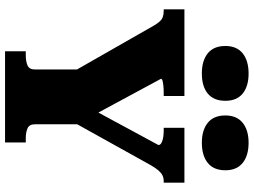

<svg xmlns="http://www.w3.org/2000/svg" viewBox="-142 -862 1004 760"><g transform="rotate(90 360.0 -482.0)"><path d="M255 -306 268 -262 83 -586Q74 -602 65.5 -611.5Q57 -621 47 -624.5Q37 -628 23 -628H17V-710H360V-628H347Q330 -628 317.5 -626.5Q305 -625 298.5 -623Q292 -621 292 -617L449 -326L395 -313L554 -607Q554 -614 546.5 -618.5Q539 -623 526.5 -625.5Q514 -628 496 -628H486V-710H703V-628H697Q684 -628 674 -623Q664 -618 654.5 -607Q645 -596 634 -577L456 -257L472 -306V-118Q472 -96 488 -89Q504 -82 527 -82H544V0H183V-82H199Q223 -82 239 -89Q255 -96 255 -118ZM379 -872Q379 -826 350.5 -802.5Q322 -779 271 -779Q220 -779 191 -802.5Q162 -826 162 -872Q162 -917 191 -940.5Q220 -964 271 -964Q322 -964 350.5 -940.5Q379 -917 379 -872ZM654 -872Q654 -826 625 -802.5Q596 -779 545 -779Q495 -779 466 -802.5Q437 -826 437 -872Q437 -917 466 -940.5Q495 -964 545 -964Q596 -964 625 -940.5Q654 -917 654 -872Z"/></g></svg>

Font: Roboto Serif ExtraBold
Style: Regular
Weight: 800
Designer: Greg Gazdowicz
Foundry: Commercial Type
Version: Version 1.008